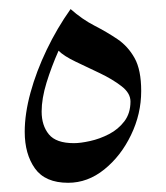

<svg xmlns="http://www.w3.org/2000/svg" viewBox="-20 -454 364 421"><path d="M134.8 -434.1Q160.2 -411.6 187.3 -397.7Q214.4 -383.8 237.5 -368.2Q260.7 -352.5 275.1 -326.7Q289.6 -300.8 289.6 -254.4Q289.6 -204.1 267.3 -158Q245.1 -111.8 208.7 -82.5Q172.4 -53.2 129.4 -53.2Q79.1 -53.2 56.6 -84.7Q34.2 -116.2 34.2 -165Q34.2 -204.6 46.9 -251Q59.6 -297.4 82.3 -344.7Q105 -392.1 134.8 -434.1ZM142.1 -140.1Q156.7 -140.1 177.7 -144.8Q198.7 -149.4 219 -159.9Q239.3 -170.4 252.7 -188Q266.1 -205.6 266.1 -231.4Q266.1 -250 246.3 -265.1Q226.6 -280.3 199 -293.5Q171.4 -306.6 145.8 -318.8Q120.1 -331.1 108.4 -342.8Q92.8 -307.6 82 -272.7Q71.3 -237.8 71.3 -209.5Q71.3 -178.7 87.2 -159.4Q103 -140.1 142.1 -140.1Z"/></svg>

Font: Lateef
Style: Regular
Weight: 400
Designer: SIL International
Foundry: SIL International
Version: Version 4.200